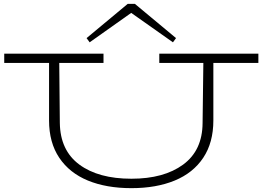

<svg xmlns="http://www.w3.org/2000/svg" viewBox="-20 -965 1364 998"><path d="M1323 -638H1089V-339Q1089 -224 1036.5 -145Q984 -66 888 -26.5Q792 13 663 13Q533 13 437 -26.5Q341 -66 288 -145Q235 -224 235 -339V-638H2V-686H518V-638H288L291 -326Q293 -183 392.5 -109.5Q492 -36 663 -36Q832 -36 932 -109.5Q1032 -183 1033 -325L1037 -638H808V-686H1323ZM430 -767 644 -945H681L895 -767L879 -745L662 -898L446 -745Z"/></svg>

Font: BioRhyme Expanded Light
Style: Regular
Weight: 300
Width: 7
Designer: Aoife Mooney
Foundry: Aoife Mooney Type
Version: Version 1.000